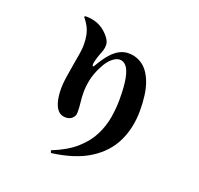

<svg xmlns="http://www.w3.org/2000/svg" viewBox="-153 -1003 1306 1259"><g transform="rotate(20 500.0 -373.5)"><path d="M322 70Q425 29 486.5 -26Q548 -81 579 -144Q610 -207 620.5 -272Q631 -337 631 -396Q631 -488 620.5 -542Q610 -596 590.5 -619.5Q571 -643 544 -643Q528 -643 509 -632Q490 -621 471.5 -599Q453 -577 436 -542Q413 -496 403 -451Q393 -406 393 -362Q393 -324 397 -292.5Q401 -261 401 -222Q401 -197 383 -181Q365 -165 339 -165Q311 -165 293.5 -179Q276 -193 265 -218Q258 -235 254 -253Q250 -271 248 -291.5Q246 -312 246 -335Q246 -369 252.5 -412.5Q259 -456 267 -501Q275 -546 281.5 -585.5Q288 -625 288 -652Q288 -689 282 -719Q276 -749 262.5 -775Q249 -801 228 -826L231 -833Q249 -835 274 -831Q299 -827 317 -820Q346 -809 370.5 -788.5Q395 -768 410.5 -745Q426 -722 426 -702Q426 -680 420 -662Q414 -644 407 -627Q398 -603 393 -583Q388 -563 388 -555Q388 -542 392.5 -541.5Q397 -541 403 -552Q431 -601 459.5 -634.5Q488 -668 519 -685Q550 -702 584 -702Q640 -702 684.5 -669Q729 -636 755.5 -563.5Q782 -491 782 -373Q782 -254 736 -157.5Q690 -61 590 2.5Q490 66 328 87Z"/></g></svg>

Font: Noto Serif JP Black
Style: Regular
Weight: 900
Designer: Ryoko NISHIZUKA 西塚涼子 (kana & ideographs); Frank Grießhammer (Latin, Greek & Cyrillic); Wenlong ZHANG 张文龙 (bopomofo); San
Foundry: Adobe
Version: Version 2.003-H1;hotconv 1.1.1;makeotfexe 2.6.0